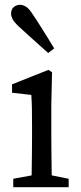

<svg xmlns="http://www.w3.org/2000/svg" viewBox="-20 -777 337 797"><path d="M205 -576 180 -557Q159 -576 138.5 -594Q118 -612 98 -630.5Q78 -649 58 -667Q38 -686 32 -698Q26 -710 26 -720Q26 -739 37.5 -748Q49 -757 63 -757Q76 -757 89 -748.5Q102 -740 116 -717Q132 -694 146.5 -670.5Q161 -647 176 -623.5Q191 -600 205 -576ZM110 0Q111 -23 111.5 -60.5Q112 -98 112.5 -138.5Q113 -179 113 -210V-257Q113 -298 112.5 -325.5Q112 -353 110 -383L30 -392V-427L181 -487L196 -477L193 -342V-210Q193 -179 193.5 -138.5Q194 -98 194.5 -60.5Q195 -23 196 0ZM35 0V-35L145 -55H165L265 -35V0Z"/></svg>

Font: Adobe Variable Font Prototype
Style: Regular
Weight: 389
Designer: Frank Grießhammer
Foundry: Adobe
Version: Version 1.004;hotconv 1.0.113;makeotfexe 2.5.65598